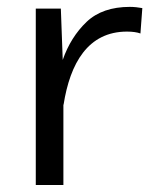

<svg xmlns="http://www.w3.org/2000/svg" viewBox="-20 -530 447 550"><path d="M82.5 0H161.6V-230.5L162.1 -230C180.7 -348.6 231.9 -439.5 343.8 -439.5C359.9 -439.5 373 -437.5 382.3 -434.1L387.7 -506.8C376.5 -508.8 364.3 -510.3 352.1 -510.3C299.8 -510.3 258.3 -496.1 228 -467.3C197.8 -438.5 174.8 -401.9 159.7 -358.4L154.3 -505.4H82.5Z"/></svg>

Font: Estedad Regular
Style: Regular
Weight: 400
Designer: Amin Abedi
Version: Version 7.3